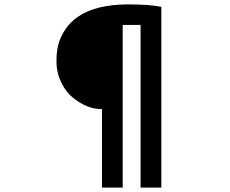

<svg xmlns="http://www.w3.org/2000/svg" viewBox="-20 -794 1040 870"><path d="M435 -300Q376 -300 312 -350Q280 -375 258.5 -418.5Q237 -462 236 -508Q235 -554 243.5 -589Q252 -624 274.5 -658.5Q297 -693 333 -718Q414 -774 561 -774Q659 -774 711 -763V56H617V-681H536V56H442V-300Z"/></svg>

Font: Swei Fan Sans CJK TC
Style: Bold
Weight: 700
Version: Version 2.130